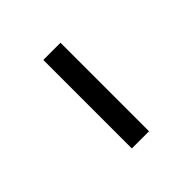

<svg xmlns="http://www.w3.org/2000/svg" viewBox="-89 -811 411 411"><g transform="rotate(-45 116.5 -606.0)"><path d="M143 -472H91V-740H143Z"/></g></svg>

Font: IBM Plex Sans Light
Style: Regular
Weight: 300
Designer: Mike Abbink, Paul van der Laan, Pieter van Rosmalen
Foundry: Bold Monday
Version: Version 3.201